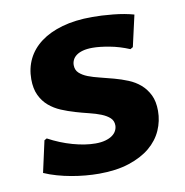

<svg xmlns="http://www.w3.org/2000/svg" viewBox="-66 -590 638 663"><g transform="rotate(-10 253.0 -258.5)"><path d="M63.5 -136.7 72.3 -141.6Q112.8 -119.6 156.2 -107.4Q199.7 -95.2 235.8 -95.2Q255.9 -95.2 270.5 -99.4Q285.2 -103.5 294.7 -110.4Q304.2 -117.2 308.8 -126.2Q313.5 -135.3 313.5 -145Q313.5 -161.1 302.5 -171.4Q291.5 -181.6 273.2 -189Q254.9 -196.3 231.7 -201.9Q208.5 -207.5 184.3 -214.6Q160.2 -221.7 137 -231.4Q113.8 -241.2 95.5 -256.8Q77.1 -272.5 66.2 -295.7Q55.2 -318.8 55.2 -352.1Q55.2 -390.6 71 -422.9Q86.9 -455.1 117.9 -478.3Q148.9 -501.5 194.3 -514.4Q239.7 -527.3 299.3 -527.3Q314.5 -527.3 333.5 -526.4Q352.5 -525.4 372.3 -523.4Q392.1 -521.5 410.9 -518.1Q429.7 -514.6 444.8 -510.3L419.9 -400.4L410.6 -395Q375.5 -409.7 341.1 -416Q306.6 -422.4 282.2 -422.4Q262.2 -422.4 248 -418.5Q233.9 -414.6 225.1 -408Q216.3 -401.4 212.2 -392.8Q208 -384.3 208 -374.5Q208 -357.4 219.2 -346.9Q230.5 -336.4 248.5 -329.3Q266.6 -322.3 290 -316.7Q313.5 -311 337.6 -304.4Q361.8 -297.9 385.3 -288.3Q408.7 -278.8 426.8 -263.2Q444.8 -247.6 456.1 -224.9Q467.3 -202.1 467.3 -168.9Q467.3 -133.3 452.9 -100.8Q438.5 -68.4 409.2 -43.9Q379.9 -19.5 335.2 -4.9Q290.5 9.8 230 9.8Q207 9.8 182.4 7.6Q157.7 5.4 133.1 1Q108.4 -3.4 84.2 -10.3Q60.1 -17.1 39.1 -26.4Z"/></g></svg>

Font: Proza Libre
Style: Bold
Weight: 700
Designer: Jasper de Waard
Foundry: Jasper de Waard
Version: Version 1.000; ttfautohint (v1.4.1.8-43bc)